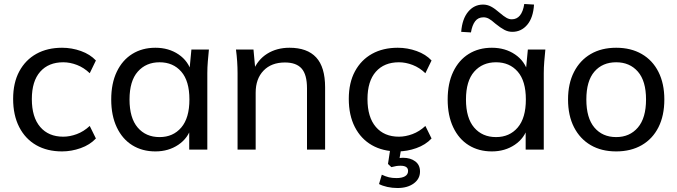

<svg xmlns="http://www.w3.org/2000/svg" viewBox="-20 -752 3405 965"><path d="M292 9Q217 9 162 -22.5Q107 -54 76.5 -113.5Q46 -173 46 -255Q46 -336 77 -393.5Q108 -451 163 -481.5Q218 -512 292 -512Q341 -512 387 -495.5Q433 -479 462 -448L431 -384Q402 -412 367 -425.5Q332 -439 298 -439Q224 -439 182 -391.5Q140 -344 140 -254Q140 -163 182 -114Q224 -65 298 -65Q331 -65 366 -78Q401 -91 431 -119L462 -56Q432 -24 385.5 -7.5Q339 9 292 9Z M761 9Q695 9 645 -22Q595 -53 567 -112Q539 -171 539 -252Q539 -333 567 -391.5Q595 -450 645 -481Q695 -512 761 -512Q828 -512 877.5 -478.5Q927 -445 943 -387H931L942 -503H1030Q1027 -473 1024.5 -443Q1022 -413 1022 -384V0H931V-115H942Q926 -58 876.5 -24.5Q827 9 761 9ZM782 -63Q850 -63 891 -111Q932 -159 932 -252Q932 -345 891 -392Q850 -439 782 -439Q714 -439 672.5 -392Q631 -345 631 -252Q631 -159 672 -111Q713 -63 782 -63Z M1174 0V-384Q1174 -413 1172 -443Q1170 -473 1166 -503H1254L1264 -395H1252Q1275 -452 1323 -482Q1371 -512 1435 -512Q1524 -512 1569 -463.5Q1614 -415 1614 -313V0H1523V-308Q1523 -377 1496 -407.5Q1469 -438 1412 -438Q1344 -438 1304.5 -397Q1265 -356 1265 -286V0Z M1979 9Q1904 9 1849 -22.5Q1794 -54 1763.5 -113.5Q1733 -173 1733 -255Q1733 -336 1764 -393.5Q1795 -451 1850 -481.5Q1905 -512 1979 -512Q2028 -512 2074 -495.5Q2120 -479 2149 -448L2118 -384Q2089 -412 2054 -425.5Q2019 -439 1985 -439Q1911 -439 1869 -391.5Q1827 -344 1827 -254Q1827 -163 1869 -114Q1911 -65 1985 -65Q2018 -65 2053 -78Q2088 -91 2118 -119L2149 -56Q2119 -24 2072.5 -7.5Q2026 9 1979 9ZM1978 193Q1951 193 1926.5 187.5Q1902 182 1885 173L1899 126Q1918 135 1934.5 139Q1951 143 1973 143Q2000 143 2015.5 134Q2031 125 2031 107Q2031 81 1993 81Q1982 81 1972 82.5Q1962 84 1947 88L1930 72L1944 -20H1999L1986 56L1960 48Q1971 45 1983.5 43Q1996 41 2006 41Q2043 41 2067 59Q2091 77 2091 110Q2091 147 2059.5 170Q2028 193 1978 193Z M2452 9Q2386 9 2336 -22Q2286 -53 2258 -112Q2230 -171 2230 -252Q2230 -333 2258 -391.5Q2286 -450 2336 -481Q2386 -512 2452 -512Q2519 -512 2568.5 -478.5Q2618 -445 2634 -387H2622L2633 -503H2721Q2718 -473 2715.5 -443Q2713 -413 2713 -384V0H2622V-115H2633Q2617 -58 2567.5 -24.5Q2518 9 2452 9ZM2473 -63Q2541 -63 2582 -111Q2623 -159 2623 -252Q2623 -345 2582 -392Q2541 -439 2473 -439Q2405 -439 2363.5 -392Q2322 -345 2322 -252Q2322 -159 2363 -111Q2404 -63 2473 -63ZM2347 -589 2298 -592Q2303 -657 2333 -693Q2363 -729 2408 -729Q2429 -729 2448 -719Q2467 -709 2491 -688Q2512 -670 2525.5 -662.5Q2539 -655 2552 -655Q2603 -655 2615 -732L2664 -729Q2660 -663 2630 -627.5Q2600 -592 2555 -592Q2534 -592 2515 -602Q2496 -612 2470 -633Q2450 -651 2437 -658Q2424 -665 2410 -665Q2383 -665 2368 -645Q2353 -625 2347 -589Z M3077 9Q3003 9 2949 -22.5Q2895 -54 2865 -112.5Q2835 -171 2835 -252Q2835 -332 2865 -390.5Q2895 -449 2949 -480.5Q3003 -512 3077 -512Q3151 -512 3205.5 -480.5Q3260 -449 3289.5 -390.5Q3319 -332 3319 -252Q3319 -171 3289.5 -112.5Q3260 -54 3205.5 -22.5Q3151 9 3077 9ZM3077 -63Q3145 -63 3186 -111Q3227 -159 3227 -252Q3227 -345 3186 -392Q3145 -439 3077 -439Q3008 -439 2967.5 -392Q2927 -345 2927 -252Q2927 -159 2967.5 -111Q3008 -63 3077 -63Z"/></svg>

Font: Mulish Medium
Style: Regular
Weight: 500
Designer: Vernon Adams
Foundry: Vernon Adams
Version: Version 3.603; ttfautohint (v1.8.3)